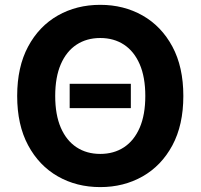

<svg xmlns="http://www.w3.org/2000/svg" viewBox="-20 -757 822 787"><path d="M516.3 -413.4V-313.9H265.6V-413.4ZM731.5 -363.6Q731.5 -244.7 686.6 -161.2Q641.7 -77.8 564.5 -33.9Q487.2 9.9 391 9.9Q294 9.9 217 -34.1Q139.9 -78.1 95.2 -161.6Q50.4 -245 50.4 -363.6Q50.4 -482.6 95.2 -566.1Q139.9 -649.5 217 -693.4Q294 -737.2 391 -737.2Q487.2 -737.2 564.5 -693.4Q641.7 -649.5 686.6 -566.1Q731.5 -482.6 731.5 -363.6ZM575.6 -363.6Q575.6 -440.7 552.7 -493.6Q529.8 -546.5 488.3 -573.9Q446.7 -601.2 391 -601.2Q335.2 -601.2 293.7 -573.9Q252.1 -546.5 229.2 -493.6Q206.3 -440.7 206.3 -363.6Q206.3 -286.6 229.2 -233.7Q252.1 -180.8 293.7 -153.4Q335.2 -126.1 391 -126.1Q446.7 -126.1 488.3 -153.4Q529.8 -180.8 552.7 -233.7Q575.6 -286.6 575.6 -363.6Z"/></svg>

Font: InterMG
Style: Bold
Weight: 700
Designer: Rasmus Andersson
Foundry: rsms
Version: Version 3.019;December 26, 2023;FontCreator 15.0.0.2955 64-b